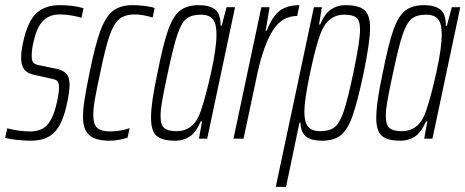

<svg xmlns="http://www.w3.org/2000/svg" viewBox="-35 -538 1806 745"><path d="M-15 -3 -7 -40Q41 -28 82 -28Q128 -28 151 -56.5Q174 -85 186 -142Q194 -178 194 -199Q194 -218 187 -224Q180 -230 163 -233L96 -248Q71 -253 59 -268.5Q47 -284 47 -313Q47 -339 54 -371Q72 -455 106 -486.5Q140 -518 196 -518Q251 -518 289 -506L281 -469Q269 -473 245 -477.5Q221 -482 196 -482Q159 -482 134 -459Q109 -436 96 -379Q88 -348 88 -321Q88 -302 94.5 -295Q101 -288 116 -285L184 -271Q209 -266 222 -252.5Q235 -239 235 -209Q235 -199 232.5 -178Q230 -157 225 -137Q209 -60 177.5 -26Q146 8 84 8Q57 8 27.5 4.5Q-2 1 -15 -3Z M287 -84Q287 -113 293 -151.5Q299 -190 312 -254Q334 -363 354.5 -418.5Q375 -474 403.5 -496Q432 -518 480 -518Q501 -518 526 -515Q551 -512 565 -507L557 -470Q519 -482 488 -482Q450 -482 428 -464Q406 -446 390 -399.5Q374 -353 354 -256Q340 -191 333.5 -154.5Q327 -118 327 -92Q327 -55 342.5 -41.5Q358 -28 393 -28Q411 -28 432 -31.5Q453 -35 468 -41L460 -4Q446 1 427 4.5Q408 8 391 8Q335 8 311 -14Q287 -36 287 -84Z M551 -80Q551 -140 576 -255Q598 -366 617 -420.5Q636 -475 663 -496.5Q690 -518 737 -518Q776 -518 798.5 -502Q821 -486 821 -438H825L844 -510H877L769 0H737L749 -67H744Q725 -23 700 -7.5Q675 8 646 8Q594 8 572.5 -11Q551 -30 551 -80ZM744 -107Q763 -162 784 -256.5Q805 -351 805 -405Q805 -446 791 -463.5Q777 -481 744 -481Q708 -481 688.5 -465.5Q669 -450 653.5 -404.5Q638 -359 616 -255Q600 -181 594 -146Q588 -111 588 -88Q588 -53 602.5 -41Q617 -29 650 -29Q718 -29 744 -107Z M979 -510H1011L996 -419H1000Q1023 -477 1052 -497.5Q1081 -518 1127 -518L1118 -476Q1059 -476 1024 -420.5Q989 -365 965 -259L910 0H871Z M1183 -510H1214L1203 -443H1207Q1226 -487 1251 -502.5Q1276 -518 1305 -518Q1357 -518 1379 -499Q1401 -480 1401 -430Q1401 -377 1376 -255Q1352 -142 1333 -88.5Q1314 -35 1287.5 -13.5Q1261 8 1214 8Q1172 8 1152 -8.5Q1132 -25 1131 -62H1127L1075 187H1035ZM1336 -255Q1362 -379 1362 -422Q1362 -458 1348 -469.5Q1334 -481 1301 -481Q1234 -481 1207 -403Q1189 -354 1167.5 -251.5Q1146 -149 1146 -105Q1146 -64 1160.5 -46.5Q1175 -29 1207 -29Q1244 -29 1263.5 -44.5Q1283 -60 1298.5 -105.5Q1314 -151 1336 -255Z M1425 -80Q1425 -140 1450 -255Q1472 -366 1491 -420.5Q1510 -475 1537 -496.5Q1564 -518 1611 -518Q1650 -518 1672.5 -502Q1695 -486 1695 -438H1699L1718 -510H1751L1643 0H1611L1623 -67H1618Q1599 -23 1574 -7.5Q1549 8 1520 8Q1468 8 1446.5 -11Q1425 -30 1425 -80ZM1618 -107Q1637 -162 1658 -256.5Q1679 -351 1679 -405Q1679 -446 1665 -463.5Q1651 -481 1618 -481Q1582 -481 1562.5 -465.5Q1543 -450 1527.5 -404.5Q1512 -359 1490 -255Q1474 -181 1468 -146Q1462 -111 1462 -88Q1462 -53 1476.5 -41Q1491 -29 1524 -29Q1592 -29 1618 -107Z"/></svg>

Font: Saira Ultra Condensed ExLight
Style: Italic
Weight: 200
Width: 1
Italic angle: -12°
Designer: Hector Gatti with collaboration of the Omnibus-Type team
Foundry: Omnibus-Type
Version: Version 1.001; ttfautohint (v1.8)